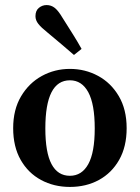

<svg xmlns="http://www.w3.org/2000/svg" viewBox="-20 -726 553 758"><path d="M256 12Q193 12 142 -15.5Q91 -43 61.5 -95Q32 -147 32 -220Q32 -293 63 -345.5Q94 -398 145 -426Q196 -454 256 -454Q316 -454 367 -426.5Q418 -399 449 -346.5Q480 -294 480 -220Q480 -147 450.5 -95Q421 -43 370.5 -15.5Q320 12 256 12ZM256 -32Q303 -32 328.5 -78Q354 -124 354 -219Q354 -315 328.5 -362Q303 -409 256 -409Q159 -409 159 -219Q159 -124 183.5 -78Q208 -32 256 -32ZM302 -533 272 -509Q250 -528 226 -548.5Q202 -569 167 -598Q143 -617 131.5 -631.5Q120 -646 120 -662Q120 -684 133.5 -695Q147 -706 164 -706Q182 -706 196 -695Q210 -684 226 -657Q252 -616 269.5 -588Q287 -560 302 -533Z"/></svg>

Font: Lisu Bosa ExtraBold
Style: Regular
Weight: 800
Designer: David Morse, Annie Olsen, Victor Gaultney, Frank Grießhammer (Latin)
Foundry: SIL International
Version: Version 2.000